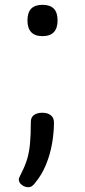

<svg xmlns="http://www.w3.org/2000/svg" viewBox="-20 -552 353 797"><path d="M156 -402Q125 -402 109.5 -418.5Q94 -435 94 -467Q94 -500 109.5 -516Q125 -532 156 -532Q188 -532 203.5 -516Q219 -500 219 -467Q219 -435 203.5 -418.5Q188 -402 156 -402ZM97 225Q83 225 70.5 215.5Q58 206 58 193Q58 189 61 183Q64 177 68 168Q84 137 92.5 109Q101 81 104.5 45Q108 9 108 -46Q108 -65 121 -74.5Q134 -84 155 -84Q178 -84 191 -73.5Q204 -63 204 -44Q204 -1 196 44.5Q188 90 170.5 132.5Q153 175 125 208Q121 214 114 219.5Q107 225 97 225Z"/></svg>

Font: Playwrite PT
Style: Regular
Weight: 400
Designer: Veronika Burian, José Scaglione
Foundry: TypeTogether
Version: Version 1.002